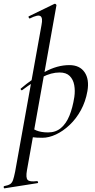

<svg xmlns="http://www.w3.org/2000/svg" viewBox="-85 -746 514 1041"><path d="M-60 275Q-64 276 -65 270Q-66 264 -62 263Q-41 259 -30.5 252.5Q-20 246 -14.5 230.5Q-9 215 -3 185L140 -610Q148 -649 134.5 -658.5Q121 -668 77 -646Q73 -645 70.5 -651Q68 -657 72 -658L210 -725Q214 -727 218 -723Q222 -719 221 -717L61 178Q54 218 65 229.5Q76 241 115 236Q119 235 121 240.5Q123 246 118 247ZM145 1Q112 1 91.5 -2Q71 -5 57 -8L67 -63Q87 -49 112.5 -38.5Q138 -28 176 -28Q217 -28 245.5 -52Q274 -76 291.5 -119Q309 -162 318 -220Q323 -254 317.5 -284.5Q312 -315 293 -334Q274 -353 238 -353Q193 -353 144.5 -328Q96 -303 35 -257Q32 -255 28.5 -259.5Q25 -264 28 -266Q90 -319 157.5 -356Q225 -393 291 -393Q347 -393 373.5 -354.5Q400 -316 389 -252Q379 -195 353.5 -148.5Q328 -102 292.5 -68.5Q257 -35 218.5 -17Q180 1 145 1Z"/></svg>

Font: Cormorant Garamond Light Medium
Style: Italic
Weight: 500
Italic angle: -10°
Version: Version 4.001